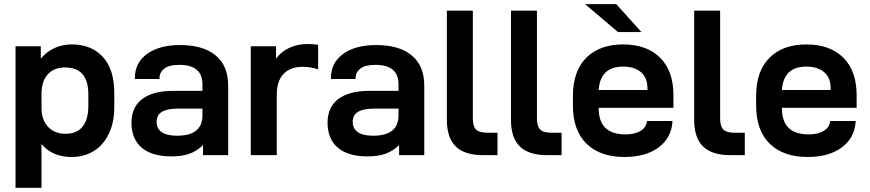

<svg xmlns="http://www.w3.org/2000/svg" viewBox="-20 -741 4156 917"><path d="M54.2 -520H174.8V-460.9Q232.4 -528.8 323.2 -528.8Q416.5 -528.8 471.2 -469.2Q525.9 -409.7 525.9 -295.9V-231Q525.9 -155.8 499.5 -101.6Q473.1 -46.9 426.8 -19Q380.9 8.8 321.8 8.8Q229.5 8.8 178.2 -53.2V155.8H54.2ZM401.9 -235.8V-290Q401.9 -418.9 291 -418.9Q237.8 -418.9 208 -385.7Q178.2 -352.5 178.2 -292V-226.1Q178.2 -169.4 209 -135.7Q239.7 -102.1 293 -102.1Q346.2 -102.1 374 -135.7Q401.9 -169.4 401.9 -235.8Z M1069.8 -332V0H949.7V-47.9Q919.4 -19 883.8 -6.3Q849.1 5.9 798.8 5.9Q705.1 5.9 656.2 -36.1Q607.9 -78.1 607.9 -154.8Q607.9 -229 659.2 -268.1Q710.9 -307.1 807.6 -307.1H946.8V-337.9Q946.8 -431.2 836.9 -431.2Q786.6 -431.2 764.2 -413.1Q741.7 -395 741.7 -367.2V-363.8H624V-367.2Q624 -441.4 682.1 -483.4Q740.7 -525.9 839.8 -525.9Q950.7 -525.9 1010.3 -476.1Q1069.8 -426.3 1069.8 -332ZM946.8 -189.9V-222.2H830.6Q778.3 -222.2 752.9 -206.5Q728 -191.4 728 -158.2Q728 -127 752.4 -109.9Q776.9 -92.8 825.7 -92.8Q946.8 -92.8 946.8 -189.9Z M1177.7 -520H1298.3V-460.9Q1323.7 -495.6 1364.3 -513.7Q1402.8 -530.8 1450.7 -530.8Q1478.5 -530.8 1499.5 -526.9V-409.2Q1467.3 -421.9 1425.3 -421.9Q1366.2 -421.9 1334 -387.7Q1301.8 -353.5 1301.8 -288.1V0H1177.7Z M2006.3 -332V0H1886.2V-47.9Q1856 -19 1820.3 -6.3Q1785.6 5.9 1735.4 5.9Q1641.6 5.9 1592.8 -36.1Q1544.4 -78.1 1544.4 -154.8Q1544.4 -229 1595.7 -268.1Q1647.5 -307.1 1744.1 -307.1H1883.3V-337.9Q1883.3 -431.2 1773.4 -431.2Q1723.1 -431.2 1700.7 -413.1Q1678.2 -395 1678.2 -367.2V-363.8H1560.5V-367.2Q1560.5 -441.4 1618.7 -483.4Q1677.2 -525.9 1776.4 -525.9Q1887.2 -525.9 1946.8 -476.1Q2006.3 -426.3 2006.3 -332ZM1883.3 -189.9V-222.2H1767.1Q1714.8 -222.2 1689.5 -206.5Q1664.6 -191.4 1664.6 -158.2Q1664.6 -127 1689 -109.9Q1713.4 -92.8 1762.2 -92.8Q1883.3 -92.8 1883.3 -189.9Z M2156.7 -41.5Q2114.3 -83 2114.3 -168V-689.9H2238.3V-175.8Q2238.3 -137.7 2253.4 -122.6Q2269 -106.9 2309.1 -106.9H2356V0H2287.1Q2198.7 0 2156.7 -41.5Z M2462.9 -41.5Q2420.4 -83 2420.4 -168V-689.9H2544.4V-175.8Q2544.4 -137.7 2559.6 -122.6Q2575.2 -106.9 2615.2 -106.9H2662.1V0H2593.3Q2504.9 0 2462.9 -41.5Z M2839.4 -226.1V-224.1Q2839.4 -99.1 2967.3 -99.1Q3010.3 -99.1 3038.1 -115.2Q3065.9 -131.3 3069.3 -160.2L3070.3 -163.1H3191.4V-157.2Q3186 -82 3125 -36.6Q3063.5 8.8 2962.4 8.8Q2846.7 8.8 2781.7 -54.2Q2716.3 -117.2 2716.3 -237.8V-283.2Q2716.3 -401.4 2780.3 -465.3Q2843.8 -528.8 2956.5 -528.8Q3068.8 -528.8 3132.3 -465.8Q3196.3 -402.8 3196.3 -286.1V-226.1ZM2839.4 -311H3072.3V-317.9Q3072.3 -370.1 3041 -396.5Q3009.8 -422.9 2956.5 -422.9Q2846.7 -422.9 2839.4 -311ZM2774.4 -721.2H2923.3L3043.5 -587.9H2931.6Z M3337.9 -41.5Q3295.4 -83 3295.4 -168V-689.9H3419.4V-175.8Q3419.4 -137.7 3434.6 -122.6Q3450.2 -106.9 3490.2 -106.9H3537.1V0H3468.3Q3379.9 0 3337.9 -41.5Z M3714.4 -226.1V-224.1Q3714.4 -99.1 3842.3 -99.1Q3885.3 -99.1 3913.1 -115.2Q3940.9 -131.3 3944.3 -160.2L3945.3 -163.1H4066.4V-157.2Q4061 -82 4000 -36.6Q3938.5 8.8 3837.4 8.8Q3721.7 8.8 3656.7 -54.2Q3591.3 -117.2 3591.3 -237.8V-283.2Q3591.3 -401.4 3655.3 -465.3Q3718.8 -528.8 3831.5 -528.8Q3943.8 -528.8 4007.3 -465.8Q4071.3 -402.8 4071.3 -286.1V-226.1ZM3714.4 -311H3947.3V-317.9Q3947.3 -370.1 3916 -396.5Q3884.8 -422.9 3831.5 -422.9Q3721.7 -422.9 3714.4 -311Z"/></svg>

Font: D-DIN Exp
Style: DINExp-Bold
Weight: 700
Width: 7
Designer: Charles Nix
Foundry: Datto Inc.
Version: Version 1.00